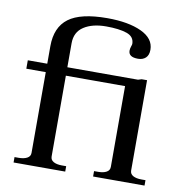

<svg xmlns="http://www.w3.org/2000/svg" viewBox="-81 -798 838 875"><g transform="rotate(10 338.5 -361.0)"><path d="M39 -25H58Q82 -25 97 -33Q112 -41 112 -57V-431H22V-470H112V-551Q112 -639 167.5 -680.5Q223 -722 346 -722Q444 -722 504 -694Q564 -666 564 -614Q564 -589 550.5 -576.5Q537 -564 515 -564Q471 -564 471 -594Q471 -603 474.5 -613Q478 -623 478 -626Q478 -660 442.5 -672Q407 -684 347 -684Q284 -684 244.5 -658.5Q205 -633 205 -581V-470H532L548 -475H573V-57Q573 -41 587.5 -33Q602 -25 626 -25H645V0H407V-25H426Q450 -25 464.5 -33Q479 -41 479 -57V-431H205V-57Q205 -41 219.5 -33Q234 -25 258 -25H278V0H39Z"/></g></svg>

Font: TavirajRegular
Style: Regular
Weight: 400
Designer: Katatrad Team
Foundry: CadsonDemak
Version: Version 1.001